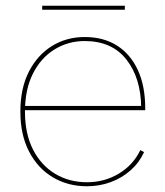

<svg xmlns="http://www.w3.org/2000/svg" viewBox="-20 -639 574 669"><path d="M283 10Q217 10 164.5 -21Q112 -52 81.5 -110.5Q51 -169 51 -250Q51 -332 81 -390Q111 -448 161.5 -479Q212 -510 275 -510Q341 -510 388 -480Q435 -450 460.5 -394.5Q486 -339 486 -262Q486 -261 486 -259Q486 -257 486 -255H59V-270H479L472 -264Q471 -367 420.5 -431.5Q370 -496 275 -496Q217 -496 169.5 -466.5Q122 -437 94.5 -382Q67 -327 67 -250Q67 -173 95 -118Q123 -63 172 -33.5Q221 -4 283 -4Q344 -4 394 -34Q444 -64 469 -116L482 -109Q465 -72 435 -45.5Q405 -19 366 -4.5Q327 10 283 10ZM415 -619V-605H127V-619Z"/></svg>

Font: Work Sans Thin
Style: Regular
Weight: 250
Designer: Wei Huang
Foundry: Wei Huang
Version: Version 2.012